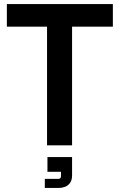

<svg xmlns="http://www.w3.org/2000/svg" viewBox="-20 -720 593 951"><path d="M213 0V-648H337V0ZM14 -588V-700H539V-588ZM202 211V166H269Q282 166 282 152V131H215V58H337V148Q337 172 327 186Q317 200 301.5 205.5Q286 211 271 211Z"/></svg>

Font: SUSE SemiBold
Style: Regular
Weight: 600
Designer: Rene Bieder
Foundry: SUSE
Version: Version 1.000